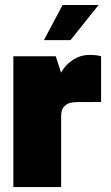

<svg xmlns="http://www.w3.org/2000/svg" viewBox="-20 -759 450 779"><path d="M266.1 -596.2H158.2L233.9 -738.8H379.9ZM228 0H34.2V-530.8H206.1L228 -463.9Q242.2 -493.2 273.9 -514.6Q305.7 -536.1 342.8 -536.1Q373 -536.1 390.1 -530.8V-345.2Q291 -345.2 286.6 -344.7Q262.7 -342.8 254.4 -337.9Q248 -334.5 241.2 -327.6Q228 -316.4 228 -285.2Z"/></svg>

Font: Squarion Black
Style: Regular
Weight: 900
Designer: Natanael Gama
Version: Version 1.00;September 12, 2019;FontCreator 11.5.0.2425 64-b